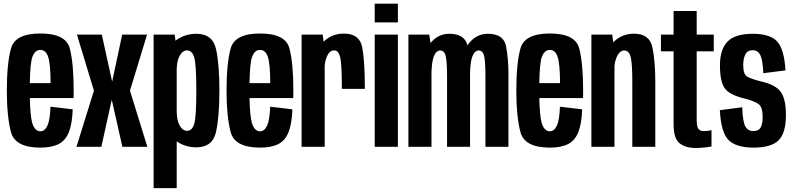

<svg xmlns="http://www.w3.org/2000/svg" viewBox="-20 -782 4229 1023"><path d="M195.5 4.5Q60 4.5 38.2 -78.8Q16.5 -162 16.5 -298Q16.5 -444 38.5 -523.8Q60.5 -603.5 195 -603.5Q331 -603.5 351.8 -524Q372.5 -444.5 372.5 -301Q372.5 -278 372 -259.5H139Q141 -162.5 152 -126Q165.5 -82.5 195.5 -82.5Q218.5 -82.5 232.5 -112.5Q246.5 -142.5 249 -213.5L367.5 -199.5Q364.5 -122 346.8 -77.5Q329 -33 292 -14.2Q255 4.5 195.5 4.5ZM139 -339H249.5Q249 -441.5 237 -477.5Q225 -516 195 -516Q165.5 -516 152 -477Q140.5 -443.5 139 -339Z M387.5 0 480.5 -299 390 -597.5H522.5L577.5 -347L631 -597.5H763.5L672.5 -299L765 0H632L575.5 -250.5L520 0Z M798.5 220.5V-597.5H910.5L915 -565Q963.5 -602 1025.5 -602Q1113 -602 1131 -520.5Q1149 -439 1149 -300Q1149 -161 1131 -79Q1113 3 1025.5 3Q967.5 3 921.5 -29V220.5ZM921.5 -187.5Q922 -140.5 937 -113.5Q953 -85 977 -85Q1003.5 -85 1014.8 -121.8Q1026 -158.5 1026 -299.5Q1026 -438.5 1014.8 -476Q1003.5 -513.5 977 -513.5Q953 -513.5 937 -484.5Q922 -457 921.5 -411.5Z M1366 4.5Q1230.5 4.5 1208.8 -78.8Q1187 -162 1187 -298Q1187 -444 1209 -523.8Q1231 -603.5 1365.5 -603.5Q1501.5 -603.5 1522.2 -524Q1543 -444.5 1543 -301Q1543 -278 1542.5 -259.5H1309.5Q1311.5 -162.5 1322.5 -126Q1336 -82.5 1366 -82.5Q1389 -82.5 1403 -112.5Q1417 -142.5 1419.5 -213.5L1538 -199.5Q1535 -122 1517.2 -77.5Q1499.5 -33 1462.5 -14.2Q1425.5 4.5 1366 4.5ZM1309.5 -339H1420Q1419.5 -441.5 1407.5 -477.5Q1395.5 -516 1365.5 -516Q1336 -516 1322.5 -477Q1311 -443.5 1309.5 -339Z M1801.5 -308.5Q1801.5 -441 1792.5 -477.2Q1783.5 -513.5 1761 -513.5Q1736 -513.5 1723 -483.5Q1711.5 -457.5 1710 -430V0H1587V-597.5H1699.5L1704 -560Q1705 -561 1706 -561.5Q1749 -603 1812.5 -603Q1896 -603 1910 -529.8Q1924 -456.5 1924 -308.5Z M1976.5 0V-597.5H2100V0ZM1976.5 -762.5H2100V-662.5H1976.5Z M2156 0V-597.5H2267L2274 -553Q2314.5 -602 2373.5 -602Q2455.5 -602 2470.5 -540.5Q2471 -541 2471.5 -542Q2513.5 -602 2579 -602Q2664 -602 2676.5 -534.8Q2689 -467.5 2689 -392V0H2566.5V-373.5Q2566.5 -452 2559.8 -482.5Q2553 -513 2531 -513Q2509 -513 2496.5 -480.5Q2486 -452.5 2484.5 -395.5Q2484.5 -394 2484.5 -392V0H2362V-373.5Q2362 -452 2355 -482.5Q2348 -513 2325.5 -513Q2303.5 -513 2291 -480.5Q2281 -453.5 2279 -399.5V0Z M2910 4.5Q2774.5 4.5 2752.8 -78.8Q2731 -162 2731 -298Q2731 -444 2753 -523.8Q2775 -603.5 2909.5 -603.5Q3045.5 -603.5 3066.2 -524Q3087 -444.5 3087 -301Q3087 -278 3086.5 -259.5H2853.5Q2855.5 -162.5 2866.5 -126Q2880 -82.5 2910 -82.5Q2933 -82.5 2947 -112.5Q2961 -142.5 2963.5 -213.5L3082 -199.5Q3079 -122 3061.2 -77.5Q3043.5 -33 3006.5 -14.2Q2969.5 4.5 2910 4.5ZM2853.5 -339H2964Q2963.5 -441.5 2951.5 -477.5Q2939.5 -516 2909.5 -516Q2880 -516 2866.5 -477Q2855 -443.5 2853.5 -339Z M3131 0V-597.5H3242L3247.5 -556.5Q3292 -602.5 3358.5 -602.5Q3441.5 -602.5 3456.5 -527.8Q3471.5 -453 3471.5 -347V0H3349V-345.5Q3349 -447 3340 -480Q3331 -513 3306.5 -513Q3282 -513 3267.5 -481.5Q3257 -460 3254 -430V0Z M3687 6.5Q3631.5 6.5 3600.2 -19.2Q3569 -45 3569 -120V-508.5H3501.5V-597.5H3569V-723.5H3692V-597.5H3783V-508.5H3692V-145Q3692 -105.5 3701.8 -94.5Q3711.5 -83.5 3731 -83.5Q3751 -83.5 3771 -88.5V-1.5Q3726.5 6.5 3687 6.5Z M3994.5 4.5Q3902.5 4.5 3862 -35.8Q3821.5 -76 3815.5 -195L3934.5 -210.5Q3937.5 -131.5 3951.8 -107.5Q3966 -83.5 3993 -83.5Q4021.5 -83.5 4032.5 -102.2Q4043.5 -121 4043.5 -159Q4043.5 -210.5 4023 -226.5Q4002.5 -242.5 3947.5 -257Q3868 -275.5 3842 -311Q3816 -346.5 3816 -433.5Q3816 -519 3856.5 -560.5Q3897 -602 3991 -602Q4084.5 -602 4121.8 -559.8Q4159 -517.5 4165 -407L4047 -392Q4044 -462 4031.2 -488.2Q4018.5 -514.5 3990 -514.5Q3963 -514.5 3951.5 -492.5Q3940 -470.5 3940 -434.5Q3940 -386 3961 -373.8Q3982 -361.5 4035.5 -348Q4112.5 -330.5 4140 -292.5Q4167.5 -254.5 4167.5 -168.5Q4167.5 -73 4128.2 -34.2Q4089 4.5 3994.5 4.5Z"/></svg>

Font: Anybody Condensed SemiBold
Style: Regular
Weight: 600
Width: 3
Designer: Tyler Finck
Foundry: Etcetera Type Company
Version: Version 1.010; ttfautohint (v1.8.3) -l 8 -r 50 -G 200 -x 14 